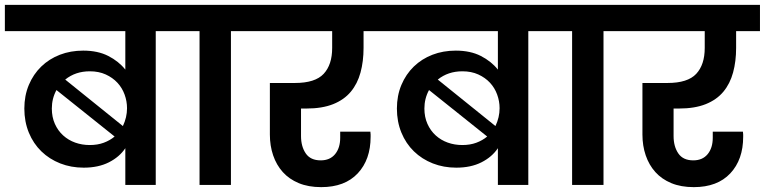

<svg xmlns="http://www.w3.org/2000/svg" viewBox="-41 -760 3143 789"><path d="M474 -151Q450 -115 406.5 -93Q363 -71 303 -71Q251 -71 206.5 -88.5Q162 -106 129 -138Q96 -170 77.5 -215Q59 -260 59 -314Q59 -367 77.5 -411Q96 -455 128.5 -486.5Q161 -518 205 -535Q249 -552 301 -552Q361 -552 404 -530Q447 -508 474 -474V-632H-21V-740H709V-632H599V0H474ZM328 -467Q269 -467 227 -433L464 -242Q481 -278 481 -315Q481 -344 471 -371.5Q461 -399 441.5 -420Q422 -441 393.5 -454Q365 -467 328 -467ZM328 -164Q360 -164 385.5 -173.5Q411 -183 430 -199L191 -390Q172 -355 172 -314Q172 -279 184.5 -251Q197 -223 218.5 -203.5Q240 -184 268 -174Q296 -164 328 -164Z M779 -632H668V-740H1019V-632H908V0H779Z M977 -740H1551V-632H1453V-563Q1453 -508 1440.5 -462Q1428 -416 1400.5 -383Q1373 -350 1328 -332Q1283 -314 1218 -314H1196V-201Q1196 -158 1215.5 -129.5Q1235 -101 1277 -101Q1315 -101 1336 -126.5Q1357 -152 1357 -194V-219H1481Q1482 -212 1482 -207Q1482 -202 1482 -198Q1482 -104 1429 -47.5Q1376 9 1279 9Q1226 9 1186.5 -7.5Q1147 -24 1121 -53Q1095 -82 1081.5 -121.5Q1068 -161 1068 -207V-419H1171Q1254 -419 1289 -456.5Q1324 -494 1324 -563V-632H977Z M2005 -151Q1981 -115 1937.5 -93Q1894 -71 1834 -71Q1782 -71 1737.5 -88.5Q1693 -106 1660 -138Q1627 -170 1608.5 -215Q1590 -260 1590 -314Q1590 -367 1608.5 -411Q1627 -455 1659.5 -486.5Q1692 -518 1736 -535Q1780 -552 1832 -552Q1892 -552 1935 -530Q1978 -508 2005 -474V-632H1510V-740H2240V-632H2130V0H2005ZM1859 -467Q1800 -467 1758 -433L1995 -242Q2012 -278 2012 -315Q2012 -344 2002 -371.5Q1992 -399 1972.5 -420Q1953 -441 1924.5 -454Q1896 -467 1859 -467ZM1859 -164Q1891 -164 1916.5 -173.5Q1942 -183 1961 -199L1722 -390Q1703 -355 1703 -314Q1703 -279 1715.5 -251Q1728 -223 1749.5 -203.5Q1771 -184 1799 -174Q1827 -164 1859 -164Z M2310 -632H2199V-740H2550V-632H2439V0H2310Z M2508 -740H3082V-632H2984V-563Q2984 -508 2971.5 -462Q2959 -416 2931.5 -383Q2904 -350 2859 -332Q2814 -314 2749 -314H2727V-201Q2727 -158 2746.5 -129.5Q2766 -101 2808 -101Q2846 -101 2867 -126.5Q2888 -152 2888 -194V-219H3012Q3013 -212 3013 -207Q3013 -202 3013 -198Q3013 -104 2960 -47.5Q2907 9 2810 9Q2757 9 2717.5 -7.5Q2678 -24 2652 -53Q2626 -82 2612.5 -121.5Q2599 -161 2599 -207V-419H2702Q2785 -419 2820 -456.5Q2855 -494 2855 -563V-632H2508Z"/></svg>

Font: SVN-Poppins SemiBold
Style: Regular
Weight: 600
Designer: Ninad Kale (Devanagari), Jonny Pinhorn (Latin)
Foundry: Indian Type Foundry
Version: Version 3.002 2017